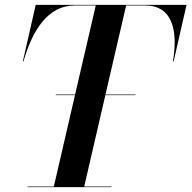

<svg xmlns="http://www.w3.org/2000/svg" viewBox="-20 -771 788 790"><path d="M93.5 -3.5V-1H438.5V-3.5H326.5L413.5 -379.5H537.5V-382H414L499 -748.5H577.5C689.5 -748.5 713 -645.5 691.5 -518.5H694.5L747.5 -751H127L74 -518.5H76.5C113 -644.5 175.5 -748.5 287.5 -748.5H374L289 -382H209.5V-379.5H288.5L201.5 -3.5Z"/></svg>

Font: Bodoni* 72pt Medium
Style: Italic
Weight: 500
Italic angle: -13°
Version: Version 2.3